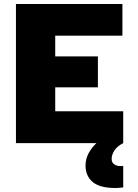

<svg xmlns="http://www.w3.org/2000/svg" viewBox="-20 -718 690 963"><path d="M60 0V-698H594V-539H257V-435H471V-280H257V-160H598V0ZM598 222Q590 223 580.5 224Q571 225 560 225Q480 225 444.5 194.5Q409 164 409 112Q409 80 424 51.5Q439 23 464 -0.5Q489 -24 518 -40L598 0Q568 15 554 36.5Q540 58 540 79Q540 98 553.5 106.5Q567 115 582 115Q586 115 589.5 115Q593 115 598 114Z"/></svg>

Font: Azeret Mono Thin ExtraBold
Style: Regular
Weight: 800
Version: Version 1.002